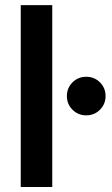

<svg xmlns="http://www.w3.org/2000/svg" viewBox="-20 -748 449 768"><path d="M189 -727.5V0H63V-727.5ZM324.7 -286.6Q292.5 -286.6 270 -309.1Q247.6 -331.5 247.6 -363.8Q247.6 -396 270 -418.5Q292.5 -440.9 324.7 -440.9Q357.4 -440.9 379.9 -418.5Q402.3 -396 402.3 -363.8Q402.3 -331.5 379.9 -309.1Q357.4 -286.6 324.7 -286.6Z"/></svg>

Font: Inter 20pt SemiBold
Style: Regular
Weight: 600
Version: Version 4.001;git-66647c0bb